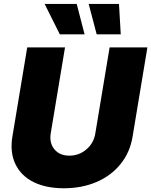

<svg xmlns="http://www.w3.org/2000/svg" viewBox="-20 -975 790 1003"><path d="M552.6 -727.3H750L672.6 -261.4Q659.4 -179.3 609.7 -117.9Q560 -56.5 483.5 -24Q407 8.5 313.9 8.5Q220.2 8.5 154.8 -24.1Q89.5 -56.8 60.4 -118.1Q31.2 -179.3 44.7 -261.4L122.2 -727.3H319.6L245 -278.4Q236.9 -227.6 264.4 -194.8Q291.9 -161.9 342.3 -161.9Q393.5 -161.9 431.6 -194.8Q469.8 -227.6 478 -278.4ZM421.9 -795.5H292.6L213.1 -954.5H380.7ZM610.8 -795.5H485.1L443.2 -954.5H601.6Z"/></svg>

Font: Karasuma Gothic
Style: Italic
Weight: 900
Italic angle: -9.39999°
Designer: Rasmus Andersson / Ryoko Nishizuka
Foundry: Genbu
Version: Version 1.00